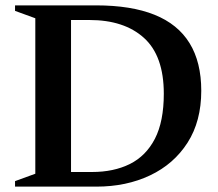

<svg xmlns="http://www.w3.org/2000/svg" viewBox="-20 -695 811 715"><path d="M590 -346Q590 -487 516.2 -553.8Q442.5 -620.5 313 -620.5H177.5L169 -675H337.5Q468.5 -675 555.5 -640Q642.5 -605 686 -534.2Q729.5 -463.5 729.5 -357Q729.5 -243.5 678.5 -163.8Q627.5 -84 539 -42Q450.5 0 339 0H169L177.5 -54.5H323Q403.5 -54.5 463.5 -84.2Q523.5 -114 556.8 -178.2Q590 -242.5 590 -346ZM36 0V-20.5L111.5 -48V-627L36 -654.5V-675H244.5V0Z"/></svg>

Font: Newsreader 24pt SemiBold
Style: Regular
Weight: 600
Designer: Hugues Gentile
Foundry: Production Type
Version: Version 1.003